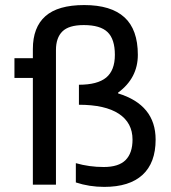

<svg xmlns="http://www.w3.org/2000/svg" viewBox="-20 -730 677 759"><path d="M311 -630.9Q252 -630.9 226.6 -605.7Q201.2 -580.6 201.2 -532.2V0H109.9V-421.9H37.1V-500H109.9V-536.1Q109.9 -622.1 159.4 -666Q209 -710 313 -710Q418.9 -710 471.9 -661.6Q524.9 -613.3 524.9 -513.2Q524.9 -421.4 446.8 -363.8V-360.8Q595.2 -315.4 595.2 -178.2Q595.2 -86.4 543.5 -38.8Q491.7 8.8 392.1 8.8Q333 8.8 279.8 -8.8V-85Q332.5 -69.8 390.1 -69.8Q449.2 -69.8 476.6 -97.4Q503.9 -125 503.9 -178.2Q503.9 -244.6 449.7 -280.3Q395.5 -315.9 292 -315.9V-395Q365.2 -395 399.7 -423.3Q434.1 -451.7 434.1 -513.2Q434.1 -575.2 405.3 -603Q376.5 -630.9 311 -630.9Z"/></svg>

Font: LT Wave Text
Style: Regular
Weight: 400
Designer: Daniel Lyons
Version: Version 2.5 (Glyphs App)